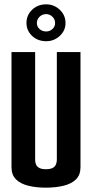

<svg xmlns="http://www.w3.org/2000/svg" viewBox="-20 -860 424 885"><path d="M191 5Q146 5 110 -4Q74 -13 53.5 -33.5Q33 -54 33 -89V-620H142V-123Q142 -112 146 -102Q150 -92 161 -86Q172 -80 191 -80Q212 -80 223 -86Q234 -92 238 -102.5Q242 -113 242 -123V-620H351V-89Q351 -54 330.5 -33.5Q310 -13 273.5 -4Q237 5 191 5ZM193 -670Q154 -670 128 -694.5Q102 -719 102 -754Q102 -790 128 -815Q154 -840 193 -840Q229 -840 255.5 -815Q282 -790 282 -754Q282 -719 255.5 -694.5Q229 -670 193 -670ZM193 -715Q209 -715 221.5 -726Q234 -737 234 -754Q234 -771 221.5 -783Q209 -795 193 -795Q175 -795 162.5 -783Q150 -771 150 -754Q150 -737 162.5 -726Q175 -715 193 -715Z"/></svg>

Font: Smooch Sans Thin
Style: Bold
Weight: 700
Version: Version 1.010